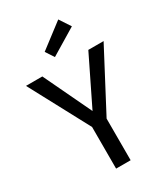

<svg xmlns="http://www.w3.org/2000/svg" viewBox="-219 -1002 958 1099"><g transform="rotate(-30 260.5 -452.5)"><path d="M309 0H213V-275L3 -668H111L261 -353L415 -668H516L309 -275ZM401 -832 229 -728 193 -783 353 -905Z"/></g></svg>

Font: Rambla
Style: Regular
Weight: 400
Designer: Martin Sommaruga
Foundry: Martin Sommaruga
Version: Version 1.001